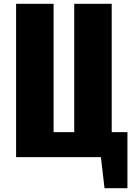

<svg xmlns="http://www.w3.org/2000/svg" viewBox="-20 -830 733 1014"><path d="M532 164 513 0H65V-810H263V-132H372V-810H570V-132H653V164Z"/></svg>

Font: Oswald Heavy
Style: Regular
Weight: 400
Designer: Vernon Adams
Foundry: Vernon Adams
Version: Version 4.101